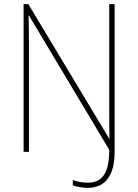

<svg xmlns="http://www.w3.org/2000/svg" viewBox="-20 -734 668 928"><path d="M404 174C489 174 534 114 534 1V-714H508V-199C508 -159 508 -111 509 -65H507L117 -714H94V0H120V-521C120 -575 119 -612 118 -659H120L508 -10C508 104 474 149 403 149C378 149 350 143 332 136V162C346 168 377 174 404 174Z"/></svg>

Font: Noto Sans Arabic SemCond Thin
Style: Regular
Weight: 100
Width: 4
Designer: Monotype Design Team, Nadine Chahine, Nizar Qandah and Khaled Hosny
Foundry: Monotype Imaging Inc.
Version: Version 2.012